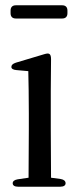

<svg xmlns="http://www.w3.org/2000/svg" viewBox="-20 -719 293 726"><path d="M28 -26C28 -18 35 -13 48 -13H208C221 -13 228 -18 228 -26C228 -34 222 -40 210 -42L173 -47L172 -231V-376L173 -495C173 -506 171 -511 168 -514C164 -518 157 -517 147 -514L40 -482C28 -478 23 -473 23 -466C23 -459 30 -455 42 -454L87 -450C88 -404 89 -355 89 -290V-231L88 -47L47 -41C35 -39 28 -34 28 -26ZM40 -649H215C228 -649 235 -656 235 -669V-679C235 -692 228 -699 215 -699H40C27 -699 20 -692 20 -679V-669C20 -656 27 -649 40 -649Z"/></svg>

Font: 寒蝉锦书宋 CompactLight
Style: Bold
Weight: 400
Width: 4
Designer: 寒蝉锦书宋{Warren} 思源宋体{Ryoko NISHIZUKA 西塚涼子 (kana & ideographs); Frank Grießhammer (Latin, Greek & Cyrillic); Wenlong ZHANG 
Foundry: Adobe & ChillType
Version: Version 2.000;Glyphs 3.1.1 (3135)